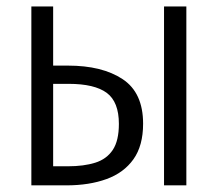

<svg xmlns="http://www.w3.org/2000/svg" viewBox="-20 -558 655 578"><path d="M140 -538.5V-360.5H184.6Q287.7 -360.5 349.2 -319.7Q410.8 -279 410.8 -185.6Q410.8 -119.5 381.8 -78.7Q352.8 -37.9 300.8 -19Q248.7 0 180 0H74.4V-538.5ZM541 -538.5V0H473.8V-538.5ZM186.7 -305.6H140V-57.4H184.1Q232.3 -57.4 266.7 -68.2Q301 -79 319.5 -106.7Q337.9 -134.4 337.9 -185.1Q337.9 -251.3 301.3 -278.5Q264.6 -305.6 186.7 -305.6Z"/></svg>

Font: Fira Code Light
Style: Regular
Weight: 300
Monospace: yes
Designer: Carrois Corporate, Edenspiekermann AG, Nikita Prokopov
Foundry: Carrois Corporate, Edenspiekermann AG, Nikita Prokopov
Version: Version 6.000; ttfautohint (v1.8.2) -l 8 -r 50 -G 200 -x 14 